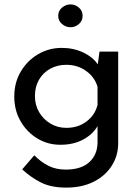

<svg xmlns="http://www.w3.org/2000/svg" viewBox="-20 -649 639 874"><path d="M281 205Q212 205 166 181.5Q120 158 81 122L136 58Q168 90 202 106.5Q236 123 279 123Q349 123 386 89.5Q423 56 424 1V-75Q403 -38 359 -14Q315 10 255 10Q197 10 149.5 -19Q102 -48 73.5 -97.5Q45 -147 45 -209Q45 -274 75 -324Q105 -374 154 -402.5Q203 -431 261 -431Q315 -431 359 -410Q403 -389 425 -356L433 -414H518V3Q518 59 489 105Q460 151 407 178Q354 205 281 205ZM139 -212Q139 -171 158 -138.5Q177 -106 209.5 -86.5Q242 -67 282 -67Q336 -67 374.5 -96.5Q413 -126 424 -172V-254Q411 -298 372 -326Q333 -354 282 -354Q241 -354 208.5 -336Q176 -318 157.5 -286Q139 -254 139 -212ZM245 -577Q245 -600 262.5 -614.5Q280 -629 301 -629Q322 -629 339 -614.5Q356 -600 356 -577Q356 -554 339 -539.5Q322 -525 301 -525Q280 -525 262.5 -539.5Q245 -554 245 -577Z"/></svg>

Font: Synthetic
Style: Regular
Weight: 400
Designer: Santiago Orozco
Foundry: Typemade
Version: Version 2.000; ttfautohint (v1.8.4.7-5d5b)